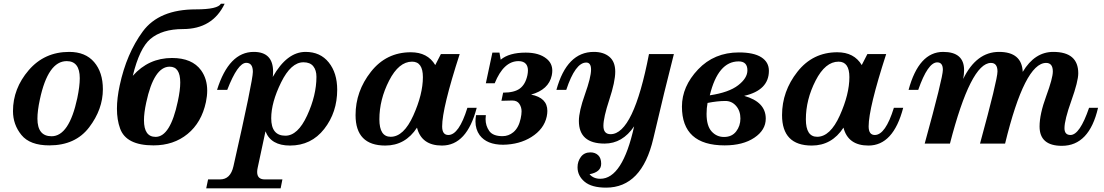

<svg xmlns="http://www.w3.org/2000/svg" viewBox="-20 -783 6018 1047"><path d="M249 9.8Q143.1 9.8 96.9 -46.9Q50.8 -103.5 50.8 -177.2Q50.8 -300.3 136.5 -400.1Q222.2 -500 357.4 -500Q445.8 -500 493.4 -444.3Q541 -388.7 541 -296.4Q541 -187 466.1 -88.6Q391.1 9.8 249 9.8ZM261.2 -40Q356.9 -40 401.4 -247.6Q415 -312.5 415 -356.4Q415 -449.7 343.8 -449.7Q241.7 -449.7 197.3 -240.2Q184.1 -178.7 184.1 -136.2Q184.1 -40 261.2 -40Z M828.6 -36.6Q908.7 -36.6 949.7 -230.5Q962.9 -291.5 962.9 -333Q962.9 -419.4 905.3 -419.4Q819.3 -419.4 777.3 -223.6Q765.1 -167 765.1 -127.4Q765.1 -36.6 828.6 -36.6ZM816.9 9.8Q667.5 9.8 634.8 -82.5Q617.7 -129.4 617.7 -190.4Q617.7 -247.6 632.8 -317.4Q669.9 -490.7 758.5 -611.3Q847.2 -731.9 1047.9 -731.9Q1168 -731.9 1184.6 -762.7H1205.1Q1139.2 -624.5 977.5 -624.5Q863.8 -624.5 799.8 -570.3Q740.7 -520 704.1 -369.6Q790.5 -466.8 918 -466.8Q1027.8 -466.8 1076.7 -399.4Q1109.9 -353 1109.9 -289.1Q1109.9 -259.8 1103 -226.6Q1079.1 -114.7 1002.9 -52.5Q926.8 9.8 816.9 9.8Z M1536.1 -43Q1604 -43 1654.8 -153.1Q1705.6 -263.2 1705.6 -364.3Q1705.6 -400.4 1688.2 -421.9Q1670.9 -443.4 1634.8 -443.4Q1566.9 -443.4 1512.9 -333.7Q1459 -224.1 1459 -138.2Q1459 -43 1536.1 -43ZM1510.3 244.1H1104.5L1114.7 195.3H1180.2Q1236.8 195.3 1252.9 124Q1358.9 -343.8 1358.9 -391.1Q1358.9 -440.4 1322.8 -440.4Q1276.4 -440.4 1219.2 -293H1163.6Q1228.5 -500 1363.8 -500Q1469.2 -500 1469.2 -392.1Q1469.2 -373.5 1467.3 -363.3Q1544.4 -500 1646.5 -500Q1726.6 -500 1772.7 -442.6Q1818.8 -385.3 1818.8 -293.9Q1818.8 -170.4 1748 -79.8Q1677.2 10.7 1561.5 10.7Q1457.5 10.7 1427.7 -66.9L1385.3 130.9Q1382.3 144 1382.3 154.8Q1382.3 195.3 1423.8 195.3H1520Z M2486.8 -488.3Q2391.1 -192.9 2391.1 -93.8Q2391.1 -46.9 2424.8 -46.9Q2482.9 -46.9 2528.8 -195.3H2579.6Q2525.9 10.7 2390.1 10.7Q2278.8 10.7 2253.9 -86.9Q2190.4 10.7 2081.1 10.7Q1918.9 10.7 1918.9 -155.3Q1918.9 -285.2 2002.7 -391.6Q2086.4 -498 2220.2 -498Q2312 -498 2353.5 -428.2L2384.3 -488.3ZM2110.4 -37.1Q2181.6 -37.1 2233.9 -153.3Q2286.1 -269.5 2286.1 -362.3Q2286.1 -446.8 2227.1 -446.8Q2154.8 -446.8 2101.8 -343.3Q2048.8 -239.7 2048.8 -132.3Q2048.8 -37.1 2110.4 -37.1Z M2723.6 6.3Q2634.8 6.3 2595.7 -45.9Q2572.8 -77.6 2572.8 -121.1Q2572.8 -137.2 2576.2 -155.3H2629.4Q2627.9 -144 2627.9 -133.8Q2627.9 -97.2 2647.9 -68.8Q2668 -40.5 2720.2 -40.5Q2753.4 -40.5 2779.3 -62Q2808.6 -86.4 2819.3 -136.7Q2824.2 -159.2 2824.2 -175.8Q2824.2 -198.7 2812 -216.8Q2799.8 -234.9 2773.4 -234.9Q2749.5 -234.9 2714.4 -233.4L2723.6 -277.8Q2784.7 -277.8 2814.9 -300.3Q2845.2 -322.8 2856 -372.6Q2858.9 -387.2 2858.9 -398.9Q2858.9 -420.4 2848.6 -433.6Q2835.4 -449.7 2807.6 -449.7Q2726.6 -449.7 2677.7 -329.1H2629.4L2665 -496.1H2703.6L2710.4 -457.5Q2756.3 -496.1 2846.7 -496.1Q2919.9 -496.1 2960.4 -462.9Q2991.7 -438 2991.7 -397.5Q2991.7 -385.3 2988.8 -371.6Q2972.2 -293.9 2876 -267.1Q2964.8 -250 2964.8 -178.2Q2964.8 -163.6 2961.4 -147.5Q2946.8 -79.1 2877.4 -35.6Q2812.5 4.9 2723.6 6.3Z M3285.2 240.2Q3206.5 240.2 3168 208Q3129.4 175.8 3129.4 128.9Q3129.4 97.2 3147.7 72.5Q3166 47.9 3199.7 47.9Q3225.6 47.9 3241.9 63.5Q3258.3 79.1 3258.3 109.9Q3258.3 155.3 3194.8 167Q3216.3 191.9 3253.4 191.9Q3375 191.9 3438 -94.2Q3374.5 0 3276.9 0Q3136.7 0 3136.7 -123.5Q3136.7 -175.8 3169.9 -268.8Q3203.1 -361.8 3203.1 -403.3Q3203.1 -441.9 3176.8 -441.9Q3117.2 -441.9 3067.9 -293H3014.2Q3071.3 -500 3218.3 -500Q3271.5 -500 3303.2 -473.1Q3335 -446.3 3335 -392.1Q3335 -337.4 3302.7 -239.7Q3270.5 -142.1 3270.5 -96.7Q3270.5 -51.3 3309.6 -51.3Q3434.6 -51.3 3519 -488.3H3654.8Q3605 -294.4 3542.5 -27.1Q3480 240.2 3285.2 240.2Z M3931.6 9.8Q3698.7 9.8 3698.7 -201.7Q3698.7 -311.5 3786.6 -404.3Q3874.5 -497.1 4009.3 -497.1Q4090.3 -497.1 4131.6 -470.7Q4172.9 -444.3 4172.9 -397Q4172.9 -291 4038.1 -260.3Q4155.8 -227.1 4155.8 -136.2Q4155.8 -73.7 4093.5 -32Q4031.2 9.8 3931.6 9.8ZM3850.6 -263.2Q3954.6 -278.8 4005.1 -317.9Q4055.7 -356.9 4055.7 -399.4Q4055.7 -448.2 4007.8 -448.2Q3895.5 -448.2 3850.6 -263.2ZM3928.2 -36.1Q3971.2 -36.1 3994.4 -66.4Q4017.6 -96.7 4017.6 -136.7Q4017.6 -178.2 3994.1 -205.3Q3970.7 -232.4 3935.5 -232.4Q3893.1 -232.4 3838.4 -221.7Q3833 -193.4 3833 -162.1Q3833 -96.7 3860.4 -66.4Q3887.7 -36.1 3928.2 -36.1Z M4812.5 -488.3Q4716.8 -192.9 4716.8 -93.8Q4716.8 -46.9 4750.5 -46.9Q4808.6 -46.9 4854.5 -195.3H4905.3Q4851.6 10.7 4715.8 10.7Q4604.5 10.7 4579.6 -86.9Q4516.1 10.7 4406.7 10.7Q4244.6 10.7 4244.6 -155.3Q4244.6 -285.2 4328.4 -391.6Q4412.1 -498 4545.9 -498Q4637.7 -498 4679.2 -428.2L4710 -488.3ZM4436 -37.1Q4507.3 -37.1 4559.6 -153.3Q4611.8 -269.5 4611.8 -362.3Q4611.8 -446.8 4552.7 -446.8Q4480.5 -446.8 4427.5 -343.3Q4374.5 -239.7 4374.5 -132.3Q4374.5 -37.1 4436 -37.1Z M5770.5 12.2Q5648.9 12.2 5648.9 -93.3Q5648.9 -160.6 5685.1 -258.8Q5721.2 -356.9 5721.2 -393.1Q5721.2 -439.9 5684.6 -439.9Q5567.9 -439.9 5460.9 0H5324.2Q5419.4 -348.6 5419.4 -393.1Q5419.4 -439.9 5383.8 -439.9Q5273.9 -439.9 5160.2 0H5022.5Q5121.6 -359.9 5121.6 -402.3Q5121.6 -442.9 5090.8 -442.9Q5039.6 -442.9 4987.3 -293H4934.6Q4990.7 -500 5123 -500Q5237.3 -500 5237.3 -400.9Q5237.3 -377 5232.4 -352.5Q5304.2 -500 5427.7 -500Q5552.2 -500 5557.1 -391.1Q5622.1 -500 5723.6 -500Q5859.9 -500 5859.9 -383.3Q5859.9 -339.4 5822.3 -234.1Q5784.7 -128.9 5784.7 -84Q5784.7 -46.9 5817.4 -46.9Q5868.2 -46.9 5918.9 -195.3H5967.8Q5919.9 12.2 5770.5 12.2Z"/></svg>

Font: Munson
Style: Bold Italic
Weight: 700
Italic angle: -12°
Designer: Paul James MIller
Foundry: High-Logic / Made with FontCreator
Version: Version 2.10;May 5, 2019;FontCreator 11.5.0.2430 64-bit